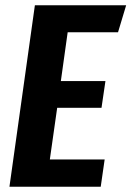

<svg xmlns="http://www.w3.org/2000/svg" viewBox="-20 -712 501 732"><path d="M461 -692 430 -589H238L212 -403H382L367 -301H198L170 -104H379L364 0H16L113 -692Z"/></svg>

Font: Fira Sans Extra Condensed SemiBold
Style: Italic
Weight: 600
Width: 3
Italic angle: -8°
Designer: Carrois Corporate & Edenspiekermann AG
Foundry: Carrois Corporate GbR & Edenspiekermann AG
Version: Version 4.203